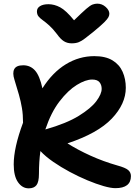

<svg xmlns="http://www.w3.org/2000/svg" viewBox="-20 -1017 762 1050"><path d="M137 13Q102 13 78.5 -20.5Q55 -54 55 -118Q55 -163 67.5 -219.5Q80 -276 106 -346Q106 -390 100 -426Q94 -462 83.5 -499Q73 -536 59 -581Q47 -618 58 -639Q69 -660 107 -660Q146 -660 171.5 -631.5Q197 -603 212 -534Q267 -621 340 -665.5Q413 -710 496 -710Q557 -710 595 -687Q633 -664 650.5 -624.5Q668 -585 668 -537Q668 -449 591.5 -368.5Q515 -288 349 -233Q404 -198 474.5 -166Q545 -134 622 -112Q666 -100 681 -87Q696 -74 696 -54Q696 12 611 12Q586 12 546 0.5Q506 -11 458 -31Q410 -51 361.5 -77Q313 -103 271 -132Q229 -161 201 -191Q197 -162 195 -131Q193 -100 193 -66Q193 -22 179.5 -4.5Q166 13 137 13ZM484 -582Q448 -582 400 -552.5Q352 -523 305.5 -462.5Q259 -402 228 -309Q344 -342 411 -383.5Q478 -425 507 -464Q536 -503 536 -531Q536 -553 524 -567.5Q512 -582 484 -582ZM512 -997Q538 -997 558 -979Q578 -961 578 -942Q578 -933 573 -923Q568 -913 550 -895Q532 -877 492 -844Q463 -821 445 -807Q427 -793 411 -786.5Q395 -780 372 -780Q348 -780 329.5 -791.5Q311 -803 292 -830Q269 -860 249.5 -877.5Q230 -895 214.5 -906Q199 -917 190.5 -927.5Q182 -938 182 -955Q182 -973 199 -983.5Q216 -994 245 -994Q277 -994 309 -977Q341 -960 385 -906Q429 -949 451.5 -968.5Q474 -988 487 -992.5Q500 -997 512 -997Z"/></svg>

Font: Shantell Sans Normal
Style: Regular
Weight: 600
Designer: Stephen Nixon, Anya Danilova, Shantell Martin
Foundry: Arrow Type
Version: Version 1.009;[a7da0bfa3]